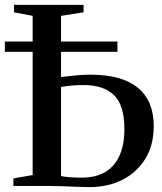

<svg xmlns="http://www.w3.org/2000/svg" viewBox="-28 -763 664 788"><path d="M339 5Q319 5 289 3.8Q259 2.5 227.2 1.2Q195.5 0 169 0H27V-31L106 -44.5V-698L29.5 -712.5V-743H315V-712.5L222.5 -698V-447Q252.5 -450.5 283.2 -453.5Q314 -456.5 343.5 -456.5Q472.5 -456.5 537.8 -402.8Q603 -349 603 -245.5Q603 -167 568.2 -111Q533.5 -55 474 -25Q414.5 5 339 5ZM307 -34Q365.5 -34 404.2 -57.2Q443 -80.5 462.8 -125Q482.5 -169.5 482.5 -233Q482.5 -332 439.5 -373Q396.5 -414 314.5 -414Q289 -414 266.5 -411.8Q244 -409.5 222.5 -406V-40.5Q235 -37.5 257.2 -35.8Q279.5 -34 307 -34ZM454 -592.5V-550.5H-8V-592.5Z"/></svg>

Font: Merriweather 96pt Medium
Style: Regular
Weight: 500
Version: Version 2.100